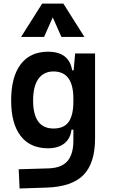

<svg xmlns="http://www.w3.org/2000/svg" viewBox="-20 -815 626 1068"><path d="M88.9 233.4 84 126.5 250 121.6Q322.3 119.1 355 81.3Q387.7 43.5 388.2 -30.3V-93.8H377.9Q371.6 -43.5 337.4 -16.8Q303.2 9.8 246.6 9.8Q147.9 9.8 95 -58.6Q42 -127 42 -256.3Q42 -387.7 95.2 -457.5Q148.4 -527.3 247.1 -527.3Q364.7 -527.3 381.3 -423.8H389.6L397.9 -517.6H508.8V-45.9Q508.8 92.3 444.6 158Q380.4 223.6 240.2 228.5ZM388.2 -265.6Q388.2 -417.5 277.8 -417.5Q222.7 -417.5 193.4 -376Q164.1 -334.5 164.1 -256.3Q164.1 -100.1 277.8 -100.1Q335.9 -100.1 362.1 -137.2Q388.2 -174.3 388.2 -251.5ZM97.2 -609.4 214.4 -794.9H332.5L449.7 -609.4H321.8L273.4 -718.3L225.1 -609.4Z"/></svg>

Font: Cascadia Code SemiBold
Style: Regular
Weight: 600
Monospace: yes
Designer: Aaron Bell
Foundry: Saja Typeworks
Version: Version 2404.023; ttfautohint (v1.8.4)